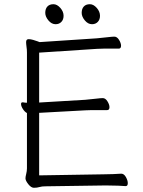

<svg xmlns="http://www.w3.org/2000/svg" viewBox="-20 -884 678 912"><path d="M417 -769Q398 -769 383 -787Q368 -805 368 -823Q368 -842 378 -853Q388 -864 407 -864Q424 -864 439.5 -846.5Q455 -829 455 -809Q455 -791 444.5 -780Q434 -769 417 -769ZM244 -769Q225 -769 210 -787Q195 -805 195 -823Q195 -842 205 -853Q215 -864 234 -864Q251 -864 266.5 -846.5Q282 -829 282 -809Q282 -791 271.5 -780Q261 -769 244 -769ZM576 0Q568 -1 541.5 -2Q515 -3 489 -3H473L195 1Q179 1 167.5 4.5Q156 8 141 8Q128 8 114.5 -9Q101 -26 101 -37Q101 -44 104.5 -58Q108 -72 108 -84V-347Q97 -353 88.5 -366.5Q80 -380 80 -390Q80 -398 87 -398H89Q94 -397 98.5 -396.5Q103 -396 108 -396V-604Q108 -620 108 -634.5Q108 -649 106 -661Q105 -669 104.5 -674.5Q104 -680 104 -684Q104 -698 116 -698Q125 -698 137.5 -694.5Q150 -691 159 -687.5Q168 -684 168 -684L440 -702Q463 -704 488.5 -707Q514 -710 523 -710Q536 -710 545.5 -694.5Q555 -679 555 -667Q555 -653 544 -653H502Q487 -653 471 -653Q455 -653 441 -652L166 -634V-397L385 -410Q408 -412 433.5 -415Q459 -418 468 -418Q481 -418 490.5 -402.5Q500 -387 500 -375Q500 -361 489 -361H447Q432 -361 416 -361Q400 -361 386 -360L166 -348V-51L472 -56Q494 -56 517 -57Q540 -58 555 -59H556Q569 -59 578 -43Q587 -27 587 -14Q587 0 577 0Z"/></svg>

Font: Moon Stars Kai T HW Light
Style: Regular
Weight: 300
Designer: GuiWonder
Version: Version 1.101